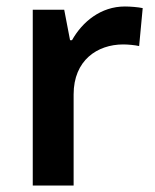

<svg xmlns="http://www.w3.org/2000/svg" viewBox="-20 -572 479 592"><path d="M365 -552C291 -552 234 -505 202 -448H196L178 -542H81V0H207V-281C207 -386 280 -435 360 -435C374 -435 396 -433 409 -430L420 -547C406 -550 382 -552 365 -552Z"/></svg>

Font: Noto Sans Bengali SemiBold
Style: Regular
Weight: 600
Designer: Jelle Bosma - Monotype Design Team
Foundry: Monotype Imaging Inc.
Version: Version 2.003